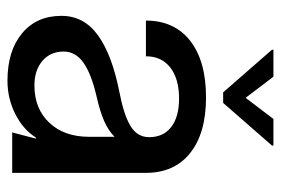

<svg xmlns="http://www.w3.org/2000/svg" viewBox="-142 -616 770 527"><g transform="rotate(90 243.5 -352.0)"><path d="M23 -135Q23 -197 76.5 -235.5Q130 -274 231 -294Q294 -306 325 -324.5Q356 -343 356 -376Q356 -415 328 -436.5Q300 -458 250 -458Q196 -458 165 -434Q134 -410 134 -367H36Q36 -445 91.5 -488.5Q147 -532 247 -532Q345 -532 399.5 -488.5Q454 -445 454 -367V0H343L360 -65H357Q335 -30 292.5 -8.5Q250 13 201 13Q119 13 71 -27Q23 -67 23 -135ZM214 -61Q278 -61 316.5 -102Q355 -143 355 -211V-281Q338 -264 312 -252.5Q286 -241 242 -231Q182 -217 151.5 -195.5Q121 -174 121 -141Q121 -105 146.5 -83Q172 -61 214 -61ZM379 -713 262 -579H233L116 -713V-717H190L247 -642H249L306 -717H379Z"/></g></svg>

Font: Non Bureau
Style: Regular
Weight: 400
Designer: Jona Saucedo
Foundry: Non Foundry
Version: Version 1.000; ttfautohint (v1.8.4)